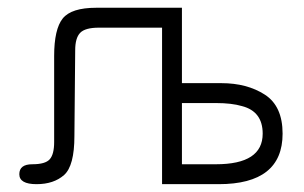

<svg xmlns="http://www.w3.org/2000/svg" viewBox="-20 -470 776 490"><path d="M531.2 -50.8Q650.4 -50.8 650.4 -128.9Q650.4 -185.5 597.7 -199.2Q571.3 -207 531.2 -207H444.3V-50.8ZM701.2 -128.9Q701.2 0 538.1 0H393.6V-399.4H232.4Q197.3 -399.4 184.6 -386.2Q171.9 -373 171.9 -341.8L169.9 -123Q169.9 -46.9 143.6 -23.4Q117.2 0 73.2 0Q29.3 0 29.3 -25.4Q29.3 -50.8 62.5 -50.8Q95.7 -50.8 106.9 -63.5Q118.2 -76.2 118.2 -107.4V-327.1Q118.2 -395.5 140.1 -422.9Q162.1 -450.2 225.6 -450.2H444.3V-257.8H544.9Q610.4 -257.8 655.8 -228.5Q701.2 -199.2 701.2 -128.9Z"/></svg>

Font: Jura
Style: Book
Weight: 400
Version: Version 2.5